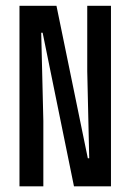

<svg xmlns="http://www.w3.org/2000/svg" viewBox="-20 -660 462 680"><path d="M180 -639.5 291 -99.5H296L289 -407.5V-639.5H373V0H242L131 -544H126L133.5 -232V0H49V-639.5Z"/></svg>

Font: Anek Latin Condensed Medium
Style: Regular
Weight: 500
Width: 3
Designer: Yesha Goshar
Foundry: Ek Type
Version: Version 1.003